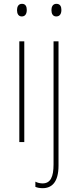

<svg xmlns="http://www.w3.org/2000/svg" viewBox="-20 -743 408 1004"><path d="M95 -723C75 -723 69 -706 69 -690C69 -672 76 -657 94 -657C112 -657 120 -671 120 -691C120 -707 115 -723 95 -723ZM249 -690C249 -672 256 -657 274 -657C293 -657 301 -671 301 -691C301 -707 296 -723 275 -723C255 -723 249 -706 249 -690ZM107 -527H81V0H107ZM203 241C250 241 286 211 286 123V-527H260V117C260 182 244 216 203 216C190 216 176 213 165 207V234C174 238 186 241 203 241Z"/></svg>

Font: Noto Sans Sinhala Condensed Thin
Style: Regular
Weight: 100
Width: 3
Designer: Jelle Bosma - Monotype Design Team
Foundry: Monotype Imaging Inc.
Version: Version 2.006